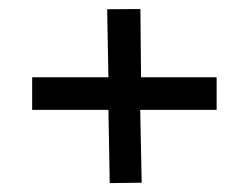

<svg xmlns="http://www.w3.org/2000/svg" viewBox="-20 -432 562 434"><path d="M225.1 -183.6H52.7V-257.3H225.1L222.2 -411.1L297.4 -411.6L298.8 -257.3H469.7V-183.6H296.9L300.3 -19L228 -18.1Z"/></svg>

Font: SG Kara Bold
Style: Regular
Weight: 400
Designer: Damoon Khanjanzadeh
Version: Version 1.000